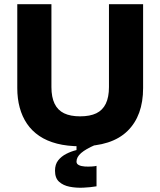

<svg xmlns="http://www.w3.org/2000/svg" viewBox="-20 -680 760 911"><path d="M438 204Q409 209 375 210.5Q341 212 310.5 206Q280 200 260.5 182.5Q241 165 241 130Q241 100 256 81Q271 62 294.5 50Q318 38 343 32V7L431 -1V8Q387 27 365 46Q343 65 343 87Q343 98 354.5 103.5Q366 109 382.5 110Q399 111 415 110Q431 109 438 107ZM361 14Q299 14 250.5 1.5Q202 -11 166.5 -35Q131 -59 108 -93Q85 -127 73.5 -169.5Q62 -212 62 -262V-660H224V-267Q224 -219 239 -188Q254 -157 284 -142.5Q314 -128 360 -128Q407 -128 437 -142.5Q467 -157 482 -188Q497 -219 497 -267V-660H659V-262Q659 -131 585 -58.5Q511 14 361 14Z"/></svg>

Font: Bricolage Grotesque 24pt ExtraBold
Style: Regular
Weight: 800
Designer: Mathieu Triay
Foundry: Atelier Triay
Version: Version 1.001;gftools[0.9.33.dev8+g029e19f]